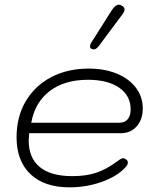

<svg xmlns="http://www.w3.org/2000/svg" viewBox="-20 -794 674 823"><path d="M51 -206Q51 -293 90 -359.5Q129 -426 199 -463Q269 -500 360 -500Q428 -500 480.5 -478.5Q533 -457 562.5 -418Q592 -379 592 -329Q592 -282 566 -252.5Q540 -223 498 -223H105Q103 -201 103 -192Q103 -117 150.5 -78Q198 -39 290 -39Q349 -39 392.5 -53.5Q436 -68 482 -102Q500 -116 508 -116Q513 -116 520 -111Q528 -106 528 -97Q528 -87 517 -76Q482 -38 416.5 -14.5Q351 9 278 9Q170 9 110.5 -47.5Q51 -104 51 -206ZM492 -268Q515 -268 527.5 -283Q540 -298 540 -325Q540 -384 491 -418Q442 -452 357 -452Q257 -452 193.5 -404Q130 -356 114 -268ZM366 -596Q366 -603 371 -611L459 -750Q475 -774 489 -774Q495 -774 502 -770Q514 -763 514 -753Q514 -745 505 -733L403 -596Q392 -582 381 -582Q379 -582 373 -584Q366 -587 366 -596Z"/></svg>

Font: Kodchasan ExtraLight
Style: Italic
Weight: 275
Italic angle: -10°
Version: Version 1.000; ttfautohint (v1.6)